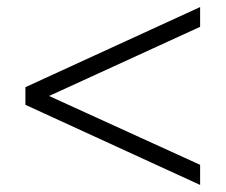

<svg xmlns="http://www.w3.org/2000/svg" viewBox="-20 -559 640 544"><path d="M547 -35 52 -262V-312L547 -539V-483L84 -271V-303L547 -92Z"/></svg>

Font: Mulish ExtraLight Light
Style: Regular
Weight: 300
Version: Version 3.603